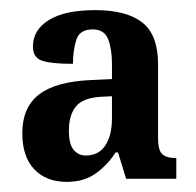

<svg xmlns="http://www.w3.org/2000/svg" viewBox="-20 -739 387 379"><path d="M112 -380Q71 -380 47.5 -405Q24 -430 24 -476Q24 -527 57 -552.5Q90 -578 160 -581L201 -583V-613Q201 -642 193.5 -661.5Q186 -681 163 -681Q137 -681 130.5 -660Q124 -639 124 -613Q82 -613 63.5 -619Q45 -625 45 -647Q45 -680 76.5 -699.5Q108 -719 168 -719Q230 -719 261 -694.5Q292 -670 292 -612V-466Q292 -443 300 -435Q308 -427 328 -427V-386H229L213 -438H208Q193 -414 169.5 -397Q146 -380 112 -380ZM149 -432Q175 -432 188 -452Q201 -472 201 -505V-549L180 -548Q144 -546 130 -529Q116 -512 116 -481Q116 -454 125.5 -443Q135 -432 149 -432Z"/></svg>

Font: Noto Serif Ethiopic ExtraCondensed
Style: Bold
Weight: 700
Width: 2
Designer: Monotype Design Team
Foundry: Monotype Imaging Inc.
Version: Version 2.102; ttfautohint (v1.8.4.7-5d5b)